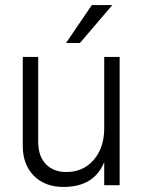

<svg xmlns="http://www.w3.org/2000/svg" viewBox="-20 -732 569 759"><path d="M424 -712H343L241 -562H296ZM392 -507V-225C392 -173.7 378.2 -132 350.5 -100C322.8 -68 286.7 -52 242 -52C208.7 -52 181.8 -62.3 161.5 -83C141.2 -103.7 131 -133.3 131 -172V-507H70V-155C70 -106.3 84.5 -67.2 113.5 -37.5C142.5 -7.8 181.7 7 231 7C311.7 7 365.3 -25.7 392 -91V0H453V-507Z"/></svg>

Font: Hind Light
Style: Regular
Weight: 300
Designer: Manushi Parikh, Satya Rajpurohit
Foundry: Indian Type Foundry
Version: Version 1.201;PS 1.0;hotconv 1.0.78;makeotf.lib2.5.61930; tt